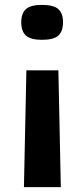

<svg xmlns="http://www.w3.org/2000/svg" viewBox="-20 -567 344 786"><path d="M238 -476Q238 -439 219 -421.5Q200 -404 152 -404Q105 -404 86 -421.5Q67 -439 67 -476Q67 -512 86 -529.5Q105 -547 152 -547Q200 -547 219 -529.5Q238 -512 238 -476ZM219 -279 229 199H78L88 -279Z"/></svg>

Font: Georama Extended SemiBold
Style: Regular
Weight: 600
Width: 7
Designer: Jean-Baptiste Levee
Foundry: Production Type
Version: Version 1.000